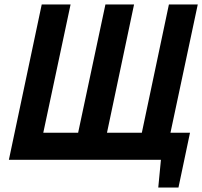

<svg xmlns="http://www.w3.org/2000/svg" viewBox="-20 -720 911 865"><path d="M150 0H20L168 -700H298L175 -122H332L455 -700H584L462 -122H619L741 -700H871L748 -122H836L784 125H693L705 0H594H437H307Z"/></svg>

Font: PT Sans
Style: Bold Italic
Weight: 700
Italic angle: -12°
Designer: A.Korolkova, O.Umpeleva, V.Yefimov
Foundry: ParaType Ltd
Version: Version 2.003W OFL